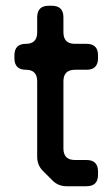

<svg xmlns="http://www.w3.org/2000/svg" viewBox="-20 -637 380 666"><path d="M129 -44 162 -11Q182 9 211 9H280Q320 9 320 -31V-42Q320 -82 280 -82H240Q200 -82 200 -122V-355Q200 -395 240 -395H280Q320 -395 320 -435V-445Q320 -485 280 -485H240Q200 -485 200 -525V-577Q200 -617 160 -617H149Q109 -617 109 -577V-525Q109 -485 70 -485Q30 -485 30 -445V-435Q30 -395 70 -395Q109 -395 109 -355V-93Q109 -64 129 -44Z"/></svg>

Font: WDXL Lubrifont SC
Style: Regular
Weight: 400
Designer: [WDXL Lubrifont] Copyright 2020-2022 (c) NightFurySL2001, Skr-ZERO; [ZCOOL QingKe HuangYou] Copyright 2018-2022 (c) The 
Version: Version 2.001;hotconv 1.1.1;makeotfexe 2.6.0